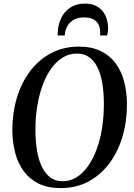

<svg xmlns="http://www.w3.org/2000/svg" viewBox="-20 -1004 721 1036"><path d="M307 11Q238.5 11 189.2 -13Q140 -37 108.5 -79.8Q77 -122.5 62 -179Q47 -235.5 46.5 -300.5Q46.5 -394 70.8 -475.5Q95 -557 141.8 -619.2Q188.5 -681.5 255.2 -717Q322 -752.5 406 -752.5Q475 -752.5 524.2 -728.2Q573.5 -704 604.5 -661.5Q635.5 -619 650 -563.2Q664.5 -507.5 665 -444Q665.5 -351 641.5 -268.8Q617.5 -186.5 571 -123.8Q524.5 -61 458 -25Q391.5 11 307 11ZM317.5 -26Q358.5 -26 393 -47.5Q427.5 -69 455 -107.8Q482.5 -146.5 501.8 -199Q521 -251.5 530.8 -313.5Q540.5 -375.5 540.5 -443.5Q540.5 -503.5 532.2 -553.2Q524 -603 506.5 -639.2Q489 -675.5 461.5 -695.2Q434 -715 394.5 -715Q354 -715 319.2 -694Q284.5 -673 257 -635Q229.5 -597 210.2 -545Q191 -493 181 -431Q171 -369 171 -301Q171.5 -240.5 180 -190.2Q188.5 -140 206.5 -103.2Q224.5 -66.5 252 -46.2Q279.5 -26 317.5 -26ZM438 -984.5Q473 -984.5 497 -972.8Q521 -961 535.5 -941.8Q550 -922.5 556.5 -898.8Q563 -875 563 -850.5Q563 -838.5 561.5 -829.5Q560 -820.5 558 -812.5H520Q520.5 -816 520.8 -820.5Q521 -825 520.5 -833.5Q520 -853.5 511.8 -871Q503.5 -888.5 484.8 -899.2Q466 -910 433.5 -910Q399 -910 376.2 -896.2Q353.5 -882.5 342 -860.2Q330.5 -838 329.5 -812.5H291Q291 -818 291.2 -822.5Q291.5 -827 292 -834Q294.5 -875.5 311.8 -909.8Q329 -944 360.8 -964.2Q392.5 -984.5 438 -984.5Z"/></svg>

Font: Merriweather 96pt Medium
Style: Italic
Weight: 500
Italic angle: -7.8°
Version: Version 2.101